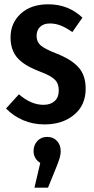

<svg xmlns="http://www.w3.org/2000/svg" viewBox="-20 -563 438 892"><path d="M363 -481 316 -414Q288 -434 263 -444Q238 -454 212 -454Q183 -454 166.5 -438.5Q150 -423 150 -396Q150 -369 168.5 -352.5Q187 -336 243 -314Q312 -287 345 -250Q378 -213 378 -151Q378 -74 324 -29.5Q270 15 187 15Q133 15 87.5 -4.5Q42 -24 8 -59L68 -125Q124 -76 182 -76Q215 -76 234 -93.5Q253 -111 253 -142Q253 -165 245 -179.5Q237 -194 217 -206.5Q197 -219 157 -234Q88 -261 58.5 -297Q29 -333 29 -389Q29 -456 76.5 -499.5Q124 -543 204 -543Q298 -543 363 -481ZM262 139Q262 154 257.5 170Q253 186 240 218L203 309H140L167 194Q136 174 136 139Q136 111 153.5 92Q171 73 199 73Q227 73 244.5 91.5Q262 110 262 139Z"/></svg>

Font: Fira Sans Compressed Medium
Style: Regular
Weight: 500
Width: 1
Designer: bBox Type GmbH & Carrois Corporate GbR & Edenspiekermann AG
Foundry: bBox Type GmbH & Carrois Corporate GbR & Edenspiekermann AG
Version: Version 4.301